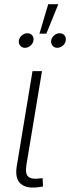

<svg xmlns="http://www.w3.org/2000/svg" viewBox="-20 -876 329 900"><path d="M155.3 2Q101.6 8.3 75.4 -16.1Q49.3 -40.5 58.6 -97.2L132.3 -542.5H176.8L104 -104Q96.7 -61 113 -47.6Q129.4 -34.2 165 -39.6Q171.4 -40 173.3 -40.3Q175.3 -40.5 179.7 -41L181.6 -2Q176.8 -1 169.9 0Q163.1 1 155.3 2ZM248.5 -651.9Q234.4 -651.9 226.1 -662.1Q217.8 -672.4 219.7 -686Q222.2 -700.2 233.9 -710.2Q245.6 -720.2 259.8 -720.2Q273.9 -720.2 282.2 -710.4Q290.5 -700.7 288.1 -686Q286.1 -671.9 274.2 -661.9Q262.2 -651.9 248.5 -651.9ZM97.2 -651.9Q83 -651.9 74.7 -662.1Q66.4 -672.4 68.4 -686Q70.8 -700.2 82.5 -710.2Q94.2 -720.2 108.4 -720.2Q122.6 -720.2 130.9 -710.4Q139.2 -700.7 136.7 -686Q134.8 -671.9 122.8 -661.9Q110.8 -651.9 97.2 -651.9ZM165 -718.3 206.1 -856.4H253.4L197.3 -718.3Z"/></svg>

Font: Inter 16pt ExtraLight
Style: Italic
Weight: 250
Italic angle: -9.3988°
Version: Version 4.001;git-66647c0bb